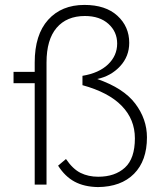

<svg xmlns="http://www.w3.org/2000/svg" viewBox="-20 -750 667 780"><path d="M378 10Q322 9 283 -12Q244 -33 216 -77L248 -104Q276 -63 307.5 -47.5Q339 -32 379 -32Q447 -32 487.5 -69Q528 -106 528 -188Q528 -265 474.5 -320Q421 -375 315 -404V-442Q382 -453 419 -488.5Q456 -524 456 -573Q456 -621 420.5 -653Q385 -685 325 -685Q251 -685 210 -637Q169 -589 169 -496V0H121V-412H35V-458H121V-496Q121 -609 175.5 -669.5Q230 -730 323 -730Q409 -730 457 -686Q505 -642 505 -576Q505 -521 468 -481Q431 -441 375 -429Q482 -392 529.5 -329Q577 -266 577 -192Q577 -97 524.5 -44Q472 9 378 10Z"/></svg>

Font: Readex Pro ExtraLight
Style: Regular
Weight: 200
Designer: Bonnie Shaver-Troup, Thomas Jockin
Foundry: Lexend
Version: Version 1.203; ttfautohint (v1.8.3)